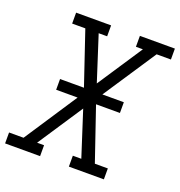

<svg xmlns="http://www.w3.org/2000/svg" viewBox="-145 -847 899 959"><g transform="rotate(20 304.5 -367.5)"><path d="M-13 0V-58H64L249 -339H135V-396H262L167 -677H97V-735H283V-677H238L315 -438L473 -677H436V-735H622V-677H546L360 -396H474V-339H347L443 -58H512V0H326V-58H371L294 -297L136 -58H173V0Z"/></g></svg>

Font: Iosevka Slab LtExObl
Style: Regular
Weight: 300
Width: 7
Italic angle: -9°
Monospace: yes
Designer: Belleve Invis
Foundry: Belleve Invis
Version: Version 11.1.0; ttfautohint (v1.8.3)